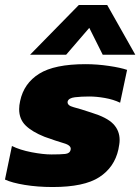

<svg xmlns="http://www.w3.org/2000/svg" viewBox="-41 -742 564 772"><path d="M80 -522 276 -722H390L503 -522H372L318 -630L225 -522ZM171 10Q110 10 58.5 1.5Q7 -7 -21 -20L7 -155Q39 -139 85.5 -130Q132 -121 166 -121Q202 -121 221 -123Q240 -125 243 -140Q247 -157 216 -166Q185 -175 138 -192Q88 -212 62 -237.5Q36 -263 36 -303Q36 -311 37 -319Q38 -327 40 -336Q55 -407 116.5 -445.5Q178 -484 303 -484Q349 -484 396.5 -477Q444 -470 470 -461L442 -329Q415 -342 381 -348Q347 -354 318 -354Q286 -354 260.5 -351Q235 -348 231 -334Q228 -318 255 -311Q282 -304 327 -289Q389 -270 414.5 -243.5Q440 -217 440 -179Q440 -170 438.5 -161Q437 -152 435 -141Q419 -69 358 -29.5Q297 10 171 10Z"/></svg>

Font: Kanit
Style: Bold Italic
Weight: 700
Italic angle: -12°
Designer: Katatrad Team
Foundry: CadsonDemak
Version: Version 2.000; ttfautohint (v1.8.3)